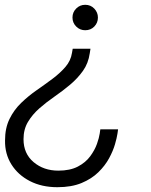

<svg xmlns="http://www.w3.org/2000/svg" viewBox="-20 -558 628 800"><path d="M335 -538Q358 -538 373 -522Q388 -506 388 -485Q388 -463 373 -447.5Q358 -432 335 -432Q313 -432 297.5 -447.5Q282 -463 282 -485Q282 -507 297.5 -522.5Q313 -538 335 -538ZM219 222Q154 222 104.5 196.5Q55 171 27.5 127Q0 83 1 27Q1 -24 19.5 -62Q38 -100 68 -129Q98 -158 132.5 -182Q167 -206 198.5 -229.5Q230 -253 252.5 -279Q275 -305 280 -338L283 -355H357L354 -336Q348 -294 325.5 -262.5Q303 -231 272 -205Q241 -179 207 -155.5Q173 -132 144 -106.5Q115 -81 96.5 -50Q78 -19 78 22Q78 82 120 117.5Q162 153 223 153Q272 153 304.5 136Q337 119 356 93Q375 67 384 41.5Q393 16 395.5 -1.5Q398 -19 398 -19H472Q472 -19 469.5 -1.5Q467 16 459 43.5Q451 71 434.5 101.5Q418 132 390 159.5Q362 187 320 204.5Q278 222 219 222Z"/></svg>

Font: Be Vietnam Pro Light
Style: Italic
Weight: 300
Italic angle: -12°
Designer: Lam Bao, Tony Le, Vietanh Nguyen
Foundry: Yellow Type Foundry
Version: Version 1.002; ttfautohint (v1.8.3)